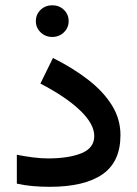

<svg xmlns="http://www.w3.org/2000/svg" viewBox="-20 -721 529 740"><path d="M118.2 -639.6Q118.2 -665.5 136.5 -683.1Q154.8 -700.7 181.6 -700.7Q208 -700.7 226.3 -683.1Q244.6 -665.5 244.6 -639.6Q244.6 -614.3 226.3 -596.4Q208 -578.6 181.6 -578.6Q154.8 -578.6 136.5 -596.4Q118.2 -614.3 118.2 -639.6ZM164.6 -110.4Q244.6 -110.4 293.9 -130.4Q343.3 -150.4 343.3 -196.8Q343.3 -243.2 288.8 -295.4Q234.4 -347.7 135.7 -398.9L184.1 -497.6Q261.2 -459 319.8 -413.6Q378.4 -368.2 411.4 -315.2Q444.3 -262.2 444.3 -200.2Q444.3 -97.2 374.8 -49.1Q305.2 -1 171.9 -1Q136.7 -1 105.2 -3.9Q73.7 -6.8 44.9 -13.2V-124.5Q76.7 -118.2 107.9 -114.3Q139.2 -110.4 164.6 -110.4Z"/></svg>

Font: Vazirmatn RD UI Medium
Style: Regular
Weight: 500
Designer: Saber Rastikerdar
Foundry: Saber Rastikerdar
Version: Version 33.003